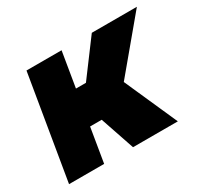

<svg xmlns="http://www.w3.org/2000/svg" viewBox="-117 -710 931 875"><g transform="rotate(-30 348.5 -272.5)"><path d="M292.6 -545.5 262.1 -361.5H314.6L451.7 -545.5H688.9L465.9 -278.4L589.5 0H353.7L292.6 -179.7H231.5L201.7 0H17L108 -545.5Z"/></g></svg>

Font: Karasuma Gothic
Style: Italic
Weight: 900
Italic angle: -9.39999°
Designer: Rasmus Andersson / Ryoko Nishizuka
Foundry: Genbu
Version: Version 1.00